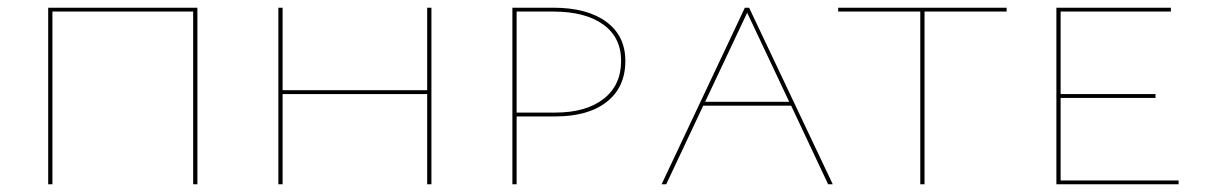

<svg xmlns="http://www.w3.org/2000/svg" viewBox="-20 -478 3125 498"><path d="M492 0H481V-448H116V0H105V-458H492Z M1099 -458V0H1088V-234H713V0H702V-458H713V-244H1088V-458Z M1602 -320Q1602 -252 1554 -214Q1506 -176 1420 -176H1320V0H1309V-458H1415Q1503 -458 1552.5 -421.5Q1602 -385 1602 -320ZM1591 -320Q1591 -381 1544.5 -414.5Q1498 -448 1415 -448H1320V-186H1420Q1500 -186 1545.5 -221.5Q1591 -257 1591 -320Z M2032 -204H1804L1708 0H1696L1912 -458H1923L2140 0H2128ZM2027 -214 1918 -445 1809 -214Z M2591 -448H2378V0H2367V-448H2154V-458H2591Z M3037 -10V0H2720V-458H3017V-448H2731V-234H2977V-224H2731V-10Z"/></svg>

Font: Ysabeau SC Hairline
Style: Regular
Weight: 100
Designer: Christian Thalmann (Catharsis Fonts)
Version: Version 0.003